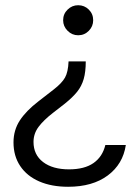

<svg xmlns="http://www.w3.org/2000/svg" viewBox="-20 -530 523 735"><path d="M308.3 -295Q308.3 -255 300.4 -227.5Q292.5 -200 275 -178.3Q257.5 -156.7 228.3 -133.3L183.3 -98.3Q146.7 -70 127.5 -44.2Q108.3 -18.3 108.3 13.3Q108.3 62.5 145 90.4Q181.7 118.3 244.2 118.3Q303.3 118.3 337.9 94.2Q372.5 70 383.3 25H461.7Q450.8 98.3 392.5 141.7Q334.2 185 240.8 185Q177.5 185 130.4 164.6Q83.3 144.2 57.5 105.8Q31.7 67.5 31.7 15Q31.7 -31.7 55.8 -68.8Q80 -105.8 126.7 -141.7L186.7 -188.3Q216.7 -211.7 228.8 -232.9Q240.8 -254.2 242.5 -295ZM279.2 -510Q303.3 -510 320 -493.3Q336.7 -476.7 336.7 -452.5Q336.7 -429.2 320 -412.1Q303.3 -395 279.2 -395Q255.8 -395 238.8 -412.1Q221.7 -429.2 221.7 -452.5Q221.7 -476.7 238.8 -493.3Q255.8 -510 279.2 -510Z"/></svg>

Font: Funnel Display Light
Style: Regular
Weight: 300
Designer: NORD ID, Kristian Moeller
Foundry: Dicotype
Version: Version 1.000